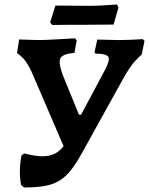

<svg xmlns="http://www.w3.org/2000/svg" viewBox="-20 -818 657 846"><path d="M281.5 -124.1 129.2 -478.5Q116.8 -508.4 106.2 -527.1Q95.6 -545.9 84.9 -558.1Q74.1 -570.3 59.4 -580.9L55.1 -584.3L64.4 -644.1Q94.7 -643.1 118.9 -642.3Q143.2 -641.5 156 -641.5Q168.5 -641.5 187.8 -642.5Q207.2 -643.5 237.1 -645Q267 -646.5 310.6 -649.1L318.1 -640.3L307.9 -585Q257.8 -581.1 246.7 -562.3Q235.7 -543.4 256.8 -486.8L327.8 -312.8H378.9ZM72.8 -3.2Q67 -34.8 67.7 -67.7Q68.4 -100.6 74.8 -133.7L87.1 -141.9Q140 -127.8 176.2 -129.6Q212.3 -131.4 237.2 -150.7Q262.2 -169.9 280.3 -206.2L438.9 -502.8Q464.8 -550.9 458.3 -566Q451.7 -581.1 400.7 -582.1L396.4 -587L408.6 -643.7L505.1 -641.5Q530.6 -641.5 555.6 -642.7Q580.6 -644 608.6 -645.5L616.8 -638.1L604.2 -577.5Q588.4 -563.5 575.6 -549.6Q562.8 -535.7 550.2 -516.7Q537.7 -497.7 521.5 -469L344 -148.8Q317.8 -100.9 294 -70.1Q270.3 -39.4 242.2 -22.2Q214.1 -5 176.8 1.5Q139.6 8 85.8 8ZM502 -784.7 480.5 -709.7 343.8 -708.7Q315.9 -708.7 284.8 -708.7Q253.7 -708.7 231.8 -708.2Q210 -707.7 210 -707.7L200.9 -719.4L224.1 -793.3Q224.1 -793.3 249.3 -793.3Q274.4 -793.3 309.1 -792.8Q343.8 -792.3 372 -792.3Q396.5 -792.3 425.3 -793.8Q454.1 -795.3 474.7 -796.8Q495.2 -798.3 495.2 -798.3Z"/></svg>

Font: Alegreya
Style: Italic
Weight: 400
Italic angle: -7°
Designer: Juan Pablo del Peral
Foundry: Huerta Tipografica
Version: Version 2.009